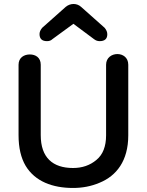

<svg xmlns="http://www.w3.org/2000/svg" viewBox="-20 -916 728 952"><path d="M213 -712C224 -712 233 -715 240 -722L344 -798L446 -722C455 -715 464 -712 474 -712C499 -712 512 -723 512 -746C512 -757 508 -767 499 -778L382 -882C361 -901 329 -901 306 -882L189 -778C180 -767 176 -757 176 -747C176 -724 188 -712 213 -712ZM506 -245C506 -190 490 -149 458 -123C426 -96 387 -83 342 -83C242 -83 182 -134 182 -246V-595C182 -631 156 -646 128 -646C100 -646 72 -631 72 -595V-246C72 -183 84 -133 107 -94C154 -16 241 16 342 16C388 16 432 8 474 -10C557 -44 616 -118 616 -245V-595C616 -631 589 -648 562 -648C534 -648 506 -630 506 -595Z"/></svg>

Font: Dongle
Style: Regular
Weight: 400
Designer: Yanghee Ryu
Foundry: Yanghee Ryu
Version: Version 2.000